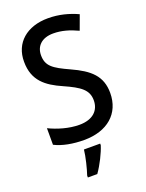

<svg xmlns="http://www.w3.org/2000/svg" viewBox="-172 -807 845 1111"><g transform="rotate(-20 250.5 -251.5)"><path d="M459 -195C459 -299 400 -351 290 -401C193 -445 157 -470 157 -536C157 -592 195 -631 266 -631C317 -631 365 -617 416 -593L449 -683C394 -708 335 -724 267 -724C137 -724 51 -650 52 -534C52 -417 122 -366 215 -325C314 -281 355 -251 355 -187C355 -126 313 -82 229 -82C164 -82 96 -103 45 -128V-26C92 -2 156 10 225 10C368 10 459 -68 459 -195ZM304 71V61H204C200 103 182 174 170 209V221H228C260 176 291 113 304 71Z"/></g></svg>

Font: Noto Sans Gujarati SemiCondensed Medium
Style: Regular
Weight: 500
Width: 4
Designer: Jelle Bosma - Monotype Design Team, Universal Thirst
Foundry: Monotype Imaging Inc.
Version: Version 2.106